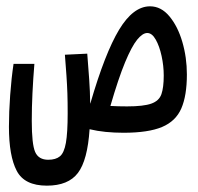

<svg xmlns="http://www.w3.org/2000/svg" viewBox="-20 -417 626 608"><path d="M371.1 3.4Q341.8 3.4 314.7 0.7Q287.6 -2 263.7 -7.8Q257.3 90.3 226.8 130.6Q196.3 170.9 128.4 170.9Q57.6 170.9 33 124Q8.3 77.1 8.3 -15.6Q8.3 -62 12.2 -115.7Q16.1 -169.4 22.9 -214.8H88.9Q85 -167.5 82.8 -122.1Q80.6 -76.7 80.6 -34.2Q80.6 39.6 91.3 64.2Q102.1 88.9 132.8 88.9Q156.7 88.9 169.9 77.9Q183.1 66.9 188.7 35.2Q194.3 3.4 194.3 -58.6Q194.3 -93.3 193.4 -121.3Q192.4 -149.4 190.4 -178.2Q188.5 -207 185.5 -243.7L256.3 -247.1Q259.8 -201.2 262.5 -165Q265.1 -128.9 265.6 -89.4Q265.6 -89.4 266.1 -89.4Q312.5 -249 357.2 -323Q401.9 -397 455.1 -397Q490.2 -397 516.6 -365.2Q543 -333.5 557.4 -284.2Q571.8 -234.9 571.8 -181.2Q571.8 -114.3 554.2 -73.7Q536.6 -33.2 493.2 -14.9Q449.7 3.4 371.1 3.4ZM329.6 -81.5Q354.5 -80.1 382.3 -80.1Q434.6 -80.1 459.2 -88.9Q483.9 -97.7 491.2 -118.9Q498.5 -140.1 498.5 -177.7Q498.5 -208.5 491.7 -239.7Q484.9 -271 473.1 -291.7Q461.4 -312.5 446.3 -312.5Q431.6 -312.5 414.3 -291.3Q397 -270 376 -219.5Q355 -168.9 329.6 -81.5Z"/></svg>

Font: Cascadia Mono NF SemiLight
Style: Regular
Weight: 350
Monospace: yes
Designer: Aaron Bell
Foundry: Saja Typeworks
Version: Version 2404.023; ttfautohint (v1.8.4)